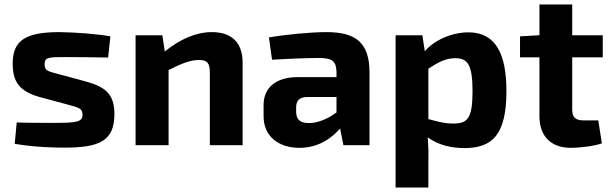

<svg xmlns="http://www.w3.org/2000/svg" viewBox="-20 -651 2744 861"><path d="M280 -183C329 -169 350 -167 350 -137C350 -105 327 -100 226 -100C160 -100 91 -100 55 -102L46 -6C141 10 230 11 267 11C426 11 493 -18 493 -140C493 -226 455 -260 371 -284L245 -318C198 -331 180 -332 180 -362C180 -395 198 -395 275 -395C337 -395 402 -394 465 -393L475 -488C414 -499 318 -506 247 -507C93 -507 37 -469 37 -366C37 -288 63 -243 157 -216Z M708 -493H588V0H736V-337C794 -366 833 -382 873 -382C909 -382 921 -369 921 -324V0H1068V-370C1068 -459 1020 -507 930 -507C860 -507 788 -476 719 -420Z M1200 -383C1279 -388 1361 -391 1408 -391C1471 -391 1488 -377 1489 -327V-305H1313C1219 -305 1162 -259 1162 -180V-130C1162 -38 1231 12 1323 12C1410 12 1470 -34 1505 -75L1520 0H1637V-326C1637 -465 1570 -507 1443 -507C1374 -507 1258 -496 1186 -483ZM1308 -169C1308 -197 1320 -215 1356 -216H1489V-147C1447 -115 1400 -99 1366 -99C1326 -99 1308 -115 1308 -150Z M1874 -493H1754V190H1901V71C1902 35 1901 -1 1898 -35C1944 -1 2003 13 2063 13C2187 13 2251 -46 2251 -242C2251 -409 2203 -506 2081 -506C2005 -506 1926 -470 1885 -421ZM1901 -343C1947 -373 1979 -390 2022 -390C2077 -390 2099 -361 2099 -242C2099 -119 2076 -97 2013 -97C1970 -97 1940 -107 1901 -117Z M2546 -394H2683V-493H2546V-631H2399V-493L2312 -488V-394H2399V-130C2399 -40 2451 12 2540 12C2575 12 2642 5 2679 -8L2663 -111H2600C2560 -111 2546 -124 2546 -161Z"/></svg>

Font: SnT
Style: Bold
Weight: 700
Designer: Natanael Gama
Version: Version 1.001;PS 001.001;hotconv 1.0.70;makeotf.lib2.5.58329